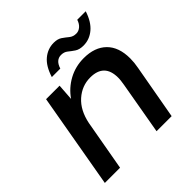

<svg xmlns="http://www.w3.org/2000/svg" viewBox="-177 -806 945 945"><g transform="rotate(-45 295.5 -333.0)"><path d="M24 0 111 -496H205L199 -410Q230 -455 278.5 -481.5Q327 -508 385 -508Q461 -508 503.5 -466Q546 -424 546 -345Q546 -316 540 -285L489 0H384L432 -274Q434 -287 435.5 -298Q437 -309 437 -320Q437 -418 340 -418Q282 -418 237 -378Q192 -338 177 -264L130 0ZM208 -553Q226 -611 259 -638.5Q292 -666 334 -666Q361 -666 377.5 -654.5Q394 -643 408.5 -631Q423 -619 445 -619Q461 -619 475 -630.5Q489 -642 496 -664H555Q537 -608 503.5 -580Q470 -552 428 -552Q400 -552 383 -563.5Q366 -575 352 -586.5Q338 -598 317 -598Q281 -598 267 -553Z"/></g></svg>

Font: DeepMind Sans Medium
Style: Italic
Weight: 500
Italic angle: -10°
Designer: Jonny Pinhorn / Modifications: Colophon Foundry
Foundry: Colophon Foundry
Version: Version 1.002; ttfautohint (v1.8.2)